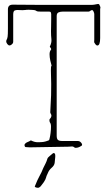

<svg xmlns="http://www.w3.org/2000/svg" viewBox="-20 -724 524 945"><path d="M348 3Q341 -4 332 -3Q323 -2 317 -2L140 1Q132 1 123.5 1Q115 1 107 0Q103 0 101.5 -5Q100 -10 101 -13Q106 -21 115 -24.5Q124 -28 132 -33Q142 -28 150 -26Q158 -24 165 -24Q184 -24 193.5 -25.5Q203 -27 211 -30Q218 -32 220.5 -33.5Q223 -35 224 -42Q227 -53 229 -69.5Q231 -86 231 -100.5Q231 -115 226 -121Q224 -124 223.5 -129.5Q223 -135 224 -137Q239 -152 229 -166Q227 -169 227.5 -174Q228 -179 228 -183Q233 -264 232 -310.5Q231 -357 230.5 -377.5Q230 -398 234 -401Q231 -411 227.5 -426.5Q224 -442 224 -457Q224 -472 231 -479Q233 -482 230.5 -486.5Q228 -491 225 -494Q235 -514 233 -531Q231 -548 231 -570Q231 -575 231.5 -594Q232 -613 232 -631.5Q232 -650 232 -655Q231 -663 229 -665Q227 -667 219 -667H179Q173 -667 167 -667.5Q161 -668 156 -672Q154 -674 143 -675Q132 -676 121 -676Q110 -676 106 -675Q90 -673 76 -674.5Q62 -676 53.5 -673Q45 -670 45 -653Q45 -596 45 -569.5Q45 -543 45 -533.5Q45 -524 45 -519Q45 -513 42 -509.5Q39 -506 35 -503Q29 -499 23 -501Q15 -506 12 -514Q9 -522 13 -529Q16 -534 17.5 -543.5Q19 -553 19 -583Q19 -613 19 -678Q19 -701 43 -701Q86 -700 178.5 -700Q271 -700 433 -700Q438 -700 443.5 -701Q449 -702 454 -703Q463 -705 466 -704Q469 -703 473 -692Q475 -689 474 -685.5Q473 -682 473 -679V-537Q473 -500 459 -500Q455 -500 451 -504.5Q447 -509 445 -513Q443 -516 443.5 -520.5Q444 -525 444 -529V-655Q444 -660 440 -668Q436 -676 431 -674Q427 -673 423.5 -670Q420 -667 416 -667H290Q277 -667 268 -663Q259 -659 259 -645V-56Q259 -41 265 -35.5Q271 -30 287 -30H363Q373 -30 380 -21Q387 -12 382 -7Q373 -1 364 2Q360 3 355 3.5Q350 4 348 3ZM173 198Q171 201 162.5 200Q154 199 151 194Q165 159 175 141.5Q185 124 193 103Q199 91 204.5 80Q210 69 213 58Q215 51 225 43.5Q235 36 240 31Q246 27 249.5 32Q253 37 252 48Q251 65 249 78Q247 91 234 102Q221 113 215 129Q208 143 206.5 150.5Q205 158 196 172Q194 174 185.5 186Q177 198 173 198Z"/></svg>

Font: Sankofa Display
Style: Regular
Weight: 400
Designer: Batsirai Madzonga
Foundry: Batsirai Madzonga
Version: Version 1.000; ttfautohint (v1.8.4.7-5d5b)